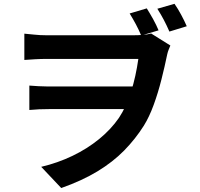

<svg xmlns="http://www.w3.org/2000/svg" viewBox="-20 -887 1040 997"><path d="M742.2 -843.5Q759.2 -816.4 775.7 -786.6Q792.1 -756.9 803.4 -729.4L713.1 -702.6Q700.7 -732.6 685.8 -760.4Q671 -788.2 653.2 -817.1ZM886.1 -867.2Q903.9 -841.6 920.8 -810.2Q937.7 -778.8 949.8 -750.7L859.6 -723.1Q846.1 -754.4 830.6 -783.9Q815 -813.4 797 -841.6ZM106.4 -712.2Q127 -710.5 157.6 -707.2Q188.2 -703.9 220.3 -703.9Q236.7 -703.9 272.1 -703.9Q307.5 -703.9 353.7 -703.9Q400 -703.9 450.1 -703.9Q500.2 -703.9 545.9 -703.9Q591.6 -703.9 625.6 -703.9Q659.6 -703.9 673.7 -703.9Q697.2 -703.9 721.1 -705.7Q745 -707.5 764.8 -713.1L864.6 -650.7Q860.4 -640.4 855.9 -629.3Q851.3 -618.1 848.5 -605.5Q835.6 -542.7 818.3 -474.2Q801 -405.6 778.2 -343Q755.4 -280.3 727 -234.5Q683.2 -165.2 624.8 -105.5Q566.3 -45.9 486.4 2.6Q406.5 51.1 298 89.4L194 -20.7Q279.7 -40.9 356.2 -77.6Q432.7 -114.3 494.5 -164.7Q556.2 -215 597.4 -274.7Q616.3 -303 632.4 -337.7Q648.4 -372.3 660.7 -411.3Q673.1 -450.2 682.5 -492.9Q691.9 -535.6 698.4 -581.1Q683.4 -581.1 647.1 -581.1Q610.8 -581.1 562.3 -581.1Q513.8 -581.1 461 -581.1Q408.2 -581.1 359.5 -581.1Q310.8 -581.1 274.1 -581.1Q237.5 -581.1 221.1 -581.1Q194.4 -581.1 163.3 -579.4Q132.3 -577.7 106.4 -575.7ZM703.1 -320.5Q682.8 -320.5 645.9 -320.5Q609 -320.5 562.8 -320.5Q516.7 -320.5 467.6 -320.5Q418.5 -320.5 372.8 -320.5Q327.2 -320.5 290.8 -320.5Q254.5 -320.5 234.5 -320.5Q207.4 -320.5 183.3 -319.5Q159.2 -318.5 132.4 -315.9V-442.6Q154.6 -440.9 180.6 -439.4Q206.6 -437.9 229.8 -437.9Q250.6 -437.9 288.6 -437.9Q326.6 -437.9 374.4 -437.9Q422.3 -437.9 473 -437.9Q523.8 -437.9 570.8 -437.9Q617.9 -437.9 654.5 -437.9Q691.2 -437.9 710.1 -437.9Z"/></svg>

Font: Noto Sans SC Thin
Style: Regular
Weight: 100
Designer: Ryoko NISHIZUKA 西塚涼子 (kana, bopomofo & ideographs); Paul D. Hunt (Latin, Greek & Cyrillic); Sandoll Communications 산돌커뮤니
Foundry: Adobe
Version: Version 2.004-H2;hotconv 1.0.118;makeotfexe 2.5.65603